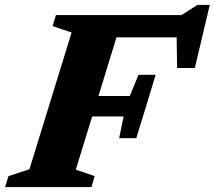

<svg xmlns="http://www.w3.org/2000/svg" viewBox="-48 -759 870 779"><path d="M583.5 -455.5 544.5 -327 505 -198.5H435.5L453.5 -286.5H223L248.5 -369.5H478.5L514 -455.5ZM742.5 -483H670.5L668 -657L691.5 -607.5H330L357 -698H688.5L753 -739H803ZM259.5 -70.5 336 -44.5 323 0H-27.5L-13.5 -44.5L71.5 -72.5L242.5 -627L165.5 -653L179 -698H452.5Z"/></svg>

Font: Newsreader 9pt
Style: Bold Italic
Weight: 700
Italic angle: -17°
Designer: Hugues Gentile
Foundry: Production Type
Version: Version 1.003